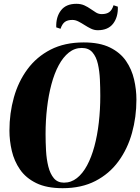

<svg xmlns="http://www.w3.org/2000/svg" viewBox="-20 -975 736 1007"><path d="M308.5 12Q224.5 12 170 -14.8Q115.5 -41.5 85 -85.8Q54.5 -130 42 -183.5Q29.5 -237 29.5 -290Q29.5 -381 52.8 -464Q76 -547 124 -612Q172 -677 245.5 -714.8Q319 -752.5 419 -752.5Q502.5 -752.5 556.5 -726Q610.5 -699.5 640.8 -655.5Q671 -611.5 683.2 -558.5Q695.5 -505.5 695.5 -452.5Q695.5 -361 672.2 -277.5Q649 -194 601.2 -128.8Q553.5 -63.5 480.5 -25.8Q407.5 12 308.5 12ZM315.5 -17Q353 -17 383.2 -40.8Q413.5 -64.5 436.5 -107.2Q459.5 -150 475 -207.2Q490.5 -264.5 498.2 -332Q506 -399.5 506 -472Q506 -513.5 504 -557.5Q502 -601.5 493.5 -639.2Q485 -677 465 -700.2Q445 -723.5 409 -723.5Q371.5 -723.5 341.2 -699.5Q311 -675.5 288 -632.8Q265 -590 249.8 -533Q234.5 -476 226.8 -409.5Q219 -343 219 -271.5Q219 -229 221.5 -184.2Q224 -139.5 233.5 -101.5Q243 -63.5 262.5 -40.2Q282 -17 315.5 -17ZM492.5 -816.5Q474 -816.5 457 -824.8Q440 -833 423.8 -843.5Q407.5 -854 391.5 -862.2Q375.5 -870.5 359.5 -870.5Q334.5 -870.5 320.2 -860Q306 -849.5 297.5 -824L275 -831.5Q273 -885.5 299.5 -920.2Q326 -955 380.5 -955Q404.5 -955 422.5 -946.8Q440.5 -938.5 455.2 -928Q470 -917.5 483.8 -909.2Q497.5 -901 513.5 -901Q538.5 -901 553 -911.5Q567.5 -922 575.5 -947.5L598 -940Q600 -886 573.5 -851.2Q547 -816.5 492.5 -816.5Z"/></svg>

Font: Merriweather 144pt Black
Style: Italic
Weight: 900
Italic angle: -7.8°
Version: Version 2.101